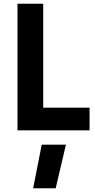

<svg xmlns="http://www.w3.org/2000/svg" viewBox="-20 -700 512 1031"><path d="M74 0V-680H212V-122H461V0ZM158 311 204 77H334L279 311Z"/></svg>

Font: Titillium Web
Style: Bold
Weight: 700
Designer: Mohamed Gaber, Accademia di Belle Arti di Urbino
Foundry: Kief Type Foundry, Accademia di Belle Arti di Urbino
Version: Version 3.000